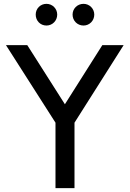

<svg xmlns="http://www.w3.org/2000/svg" viewBox="-20 -980 675 1000"><path d="M269 0H368V-341L624 -745H513L318 -437L122 -745H11L269 -341ZM166 -904C166 -872 190 -847 222 -847C253 -847 278 -872 278 -904C278 -935 253 -960 222 -960C190 -960 166 -935 166 -904ZM358 -904C358 -872 383 -847 415 -847C446 -847 471 -872 471 -904C471 -935 446 -960 415 -960C383 -960 358 -935 358 -904Z"/></svg>

Font: Mluvka Medium
Style: Regular
Weight: 500
Designer: Modified by Jiří Krblich, Original typeface by Gumpita Rahayu
Foundry: Gumpita Rahayu & Jiří Krblich
Version: Version 2.000;Glyphs 3.1.1 (3134)